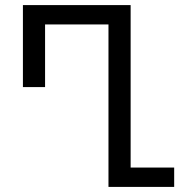

<svg xmlns="http://www.w3.org/2000/svg" viewBox="-20 -734 714 754"><path d="M406 0H664V-76H493V-714H70V-392H157V-638H406Z"/></svg>

Font: Noto Sans Georgian SemiCondensed
Style: Regular
Weight: 400
Width: 4
Designer: Monotype Design Team, Akaki Razmadze
Foundry: Google LLC
Version: Version 2.005